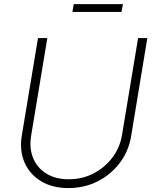

<svg xmlns="http://www.w3.org/2000/svg" viewBox="-20 -915 761 945"><path d="M316.9 10.7Q237.8 10.7 181.9 -23.2Q126 -57.1 100.6 -115.7Q75.2 -174.3 87.4 -248.5L167 -727.5H212.9L133.3 -247.6Q123 -185.1 143.3 -136.5Q163.6 -87.9 208.7 -60.3Q253.9 -32.7 318.4 -32.7Q384.8 -32.7 440.2 -61.3Q495.6 -89.8 533 -139.2Q570.3 -188.5 580.6 -251L659.7 -727.5H705.1L625.5 -245.1Q613.3 -170.9 569.3 -113Q525.4 -55.2 460 -22.2Q394.5 10.7 316.9 10.7ZM585 -894.5 578.1 -856.4H336.4L342.8 -894.5Z"/></svg>

Font: Inter 16pt ExtraLight
Style: Italic
Weight: 250
Italic angle: -9.3988°
Version: Version 4.001;git-66647c0bb